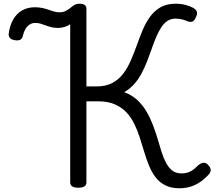

<svg xmlns="http://www.w3.org/2000/svg" viewBox="-20 -994 1160 1031"><path d="M944 17Q899 17 867.5 1Q836 -15 815.5 -42Q795 -69 780.5 -104Q766 -139 754.5 -178Q743 -217 730.5 -255.5Q718 -294 701 -329Q684 -364 658.5 -391Q633 -418 596 -434Q559 -450 506 -450H444V-14Q444 0 433 7Q422 14 400 14Q379 14 368 7Q357 0 357 -14V-864Q344 -855 327.5 -849.5Q311 -844 292 -844Q272 -844 256 -848Q240 -852 225.5 -857.5Q211 -863 197.5 -867Q184 -871 169 -871Q153 -871 139.5 -862.5Q126 -854 117 -839Q108 -824 103 -803Q101 -790 91.5 -782.5Q82 -775 61 -778Q40 -781 32.5 -791Q25 -801 27 -815Q33 -858 51 -889.5Q69 -921 98.5 -938Q128 -955 167 -955Q190 -955 208 -951Q226 -947 241 -941.5Q256 -936 270.5 -932Q285 -928 301 -928Q319 -928 334.5 -936Q350 -944 361 -954Q374 -965 383.5 -969.5Q393 -974 406 -974Q425 -974 434.5 -967.5Q444 -961 444 -947V-530H499Q549 -530 584 -549Q619 -568 642.5 -599.5Q666 -631 683 -670.5Q700 -710 715 -752Q730 -794 746.5 -833.5Q763 -873 786 -904.5Q809 -936 842 -955Q875 -974 923 -974Q953 -974 976.5 -967.5Q1000 -961 1017 -952Q1033 -943 1037 -931Q1041 -919 1032 -902Q1025 -884 1014.5 -879Q1004 -874 989 -879Q975 -885 959.5 -889.5Q944 -894 923 -894Q897 -894 878 -881Q859 -868 844.5 -845Q830 -822 818 -793.5Q806 -765 794.5 -731.5Q783 -698 770 -665Q757 -632 740.5 -600.5Q724 -569 701 -543Q678 -517 647 -499Q688 -484 717 -457Q746 -430 766 -396Q786 -362 800.5 -324.5Q815 -287 826 -249.5Q837 -212 847.5 -178.5Q858 -145 872 -119Q886 -93 905.5 -78Q925 -63 953 -63Q977 -63 993.5 -69.5Q1010 -76 1022 -86Q1034 -96 1044 -106Q1059 -119 1072 -120Q1085 -121 1096 -110Q1112 -94 1111.5 -80Q1111 -66 1095 -51Q1064 -18 1026.5 -0.5Q989 17 944 17Z"/></svg>

Font: Playwrite IT Trad
Style: Regular
Weight: 400
Designer: Veronika Burian, José Scaglione
Foundry: TypeTogether
Version: Version 1.002